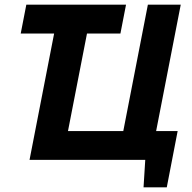

<svg xmlns="http://www.w3.org/2000/svg" viewBox="-20 -682 818 819"><path d="M691.4 117.2H592.3L599.6 0H106L210.9 -539.1H68.4L92.3 -662.1H517.6L493.7 -539.1H351.1L270 -123H505.9L610.8 -662.1H751L646 -123H737.8Z"/></svg>

Font: PT Astra Sans
Style: Bold Italic
Weight: 700
Italic angle: -16°
Designer: A.Korolkova, I. Chaeva
Foundry: ParaType Ltd
Version: Version 1.002W